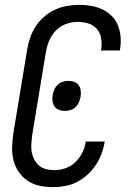

<svg xmlns="http://www.w3.org/2000/svg" viewBox="-20 -763 540 791"><path d="M198 8Q169 8 142 2Q115 -4 93.5 -18.5Q72 -33 57 -55Q42 -77 35.5 -103.5Q29 -130 30 -158Q31 -186 35 -214L92 -559Q96 -584 104.5 -608.5Q113 -633 127.5 -655Q142 -677 162.5 -694.5Q183 -712 206.5 -723Q230 -734 255.5 -738.5Q281 -743 306 -743Q331 -743 355 -739Q379 -735 400.5 -725Q422 -715 439 -698.5Q456 -682 465 -660.5Q474 -639 476.5 -614.5Q479 -590 475 -564L474 -555H396L397 -561Q400 -584 396.5 -606Q393 -628 379 -644Q365 -660 343.5 -666.5Q322 -673 299 -673Q276 -673 251.5 -664Q227 -655 209.5 -636.5Q192 -618 182.5 -595Q173 -572 169 -548L112 -203Q110 -186 109 -168.5Q108 -151 111 -135Q114 -119 122 -104.5Q130 -90 142 -80Q154 -70 170.5 -66Q187 -62 204 -62Q227 -62 250 -70Q273 -78 290.5 -95Q308 -112 319 -134Q330 -156 333 -179L334 -180H412L411 -178Q407 -153 398 -129Q389 -105 374.5 -83Q360 -61 340 -43Q320 -25 296.5 -13Q273 -1 247.5 3.5Q222 8 198 8ZM247 -306Q234 -306 222.5 -310.5Q211 -315 204.5 -324.5Q198 -334 196.5 -346.5Q195 -359 197 -372Q199 -383 204 -394.5Q209 -406 218.5 -414.5Q228 -423 239.5 -426.5Q251 -430 262 -430Q275 -430 286.5 -425.5Q298 -421 304.5 -411.5Q311 -402 312.5 -389.5Q314 -377 312 -364Q310 -353 305 -341.5Q300 -330 291 -321.5Q282 -313 270 -309.5Q258 -306 247 -306Z"/></svg>

Font: Iosevka Term Oblique
Style: Regular
Weight: 400
Italic angle: -9°
Monospace: yes
Designer: Belleve Invis
Foundry: Belleve Invis
Version: Version 31.4.0